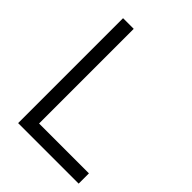

<svg xmlns="http://www.w3.org/2000/svg" viewBox="-190 -744 839 839"><g transform="rotate(45 229.5 -324.0)"><path d="M446.3 0H72.3V-648.4H138.2V-63.5H446.3Z"/></g></svg>

Font: Potro Sans Bangla
Style: Regular
Weight: 400
Designer: Jayed Ahsan Saad
Foundry: Codepotro
Version: Potro Sans Bangla; Version 0.905